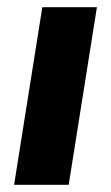

<svg xmlns="http://www.w3.org/2000/svg" viewBox="-20 -511 308 531"><path d="M19 0 97 -491H248L170 0Z"/></svg>

Font: Nunito Sans 12pt ExtraBold
Style: Italic
Weight: 800
Italic angle: -9°
Designer: Vernon Adams
Foundry: Vernon Adams
Version: Version 3.101;gftools[0.9.27]